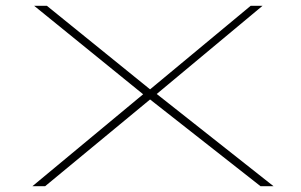

<svg xmlns="http://www.w3.org/2000/svg" viewBox="-20 -644 1040 664"><path d="M92 0 475 -318 98 -624H142L499 -335L847 -624H888L522 -319L926 0H881L499 -300L136 0Z"/></svg>

Font: Inconsolata UltraExpanded ExtraLight
Style: Regular
Weight: 200
Width: 9
Monospace: yes
Designer: Raph Levien, Cyreal, Brenton Simpson
Foundry: Raph Levien, Cyreal, Google
Version: Version 3.001; ttfautohint (v1.8.2.53-6de2)